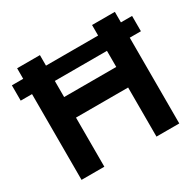

<svg xmlns="http://www.w3.org/2000/svg" viewBox="-151 -871 1066 1043"><g transform="rotate(-30 382.0 -350.0)"><path d="M5 -538V-634H76V-700H219V-634H546V-700H689V-634H759V-538H689V0H546V-308H219V0H76V-538ZM219 -437H546V-538H219Z"/></g></svg>

Font: Von Semi
Style: Regular
Weight: 600
Version: Version 4.000; ttfautohint (v1.8.4.7-5d5b)